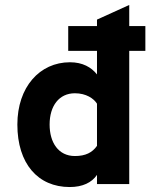

<svg xmlns="http://www.w3.org/2000/svg" viewBox="-20 -742 616 774"><path d="M501 -537H566V-637H501V-722L371 -663V-637H255V-537H371V-442C348 -471 313 -491 262 -491C140 -491 50 -391 50 -240C50 -82 133 12 261 12C313 12 350 -6 371 -37V0H501ZM282 -113C215 -113 180 -168 180 -240C180 -315 218 -366 282 -366C327 -366 358 -345 371 -324V-154C352 -127 325 -113 282 -113Z"/></svg>

Font: Overpass ExtraBold
Style: Regular
Weight: 800
Designer: Delve Withrington, Thomas Jockin
Foundry: Delve Fonts
Version: Version 3.000;DELV;Overpass